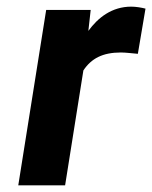

<svg xmlns="http://www.w3.org/2000/svg" viewBox="-20 -558 458 578"><path d="M35 0H176L231 -346C255 -382 289 -400 344 -400C359 -400 381 -397 395 -396L418 -532C407 -535 389 -538 375 -538C317 -538 275 -505 246 -465L253 -528H119Z"/></svg>

Font: Asimov Pro
Style: BdObl
Weight: 700
Designer: Google
Version: Version 2.000980; 2014